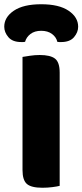

<svg xmlns="http://www.w3.org/2000/svg" viewBox="-41 -876 388 904"><path d="M159 8Q106 8 85.5 -10Q65 -28 65 -75V-608Q77 -610 100 -613.5Q123 -617 146 -617Q196 -617 218 -600Q240 -583 240 -534V-1Q229 2 206 5Q183 8 159 8ZM153 -731Q122 -731 102.5 -716Q83 -701 77 -679Q72 -678 68 -678Q64 -678 59 -678Q18 -678 -1.5 -701Q-21 -724 -21 -750Q-21 -795 24 -825.5Q69 -856 153 -856Q237 -856 282 -825.5Q327 -795 327 -750Q327 -724 307.5 -701Q288 -678 247 -678Q242 -678 238 -678Q234 -678 229 -679Q224 -701 204 -716Q184 -731 153 -731Z"/></svg>

Font: Baloo 2 ExtraBold
Style: Regular
Weight: 800
Designer: Sarang Kulkarni and Ek Type
Foundry: Ek Type
Version: Version 1.640;hotconv 1.0.111;makeotfexe 2.5.65597; ttfautoh